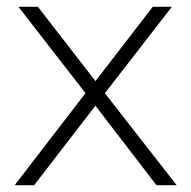

<svg xmlns="http://www.w3.org/2000/svg" viewBox="-20 -542 559 562"><path d="M23 0 240 -282 239 -258 34 -522H91L270 -291H249L427 -522H483L276 -255L277 -282L497 0H438L249 -246L268 -244L80 0Z"/></svg>

Font: MOST Montserrat Light
Style: Regular
Weight: 300
Designer: Julieta Ulanovsky
Foundry: Julieta Ulanovsky
Version: Version 8.000;March 11, 2024;FontCreator 15.0.0.2926 64-bit